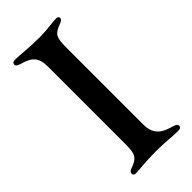

<svg xmlns="http://www.w3.org/2000/svg" viewBox="-233 -793 858 858"><g transform="rotate(-45 196.0 -364.0)"><path d="M78.1 6.7C95.5 6.7 140.3 0 210.2 0C277 0 299.7 6 344.8 6C360.8 6 365.1 -0.4 365.1 -7.1C365.1 -14.6 359.7 -20.6 343.4 -24.9C298.7 -37.6 255.3 -54.3 255.3 -124.3V-607.6C255.3 -672.9 260.3 -687.5 311.8 -706.7C324.2 -711.6 329.5 -716.6 329.5 -723.7C329.5 -730.8 324.6 -735.4 315 -735.4C294.7 -735.4 250 -727.3 202.8 -727.3C130.3 -727.3 88.1 -734.7 54 -734.7C41.9 -734.7 36.9 -729.4 36.9 -721.6C36.9 -713.4 43 -708.1 62.5 -702.4C116.5 -687.5 137.1 -665.5 137.1 -606.5V-119.3C137.1 -60.4 131 -40.8 80.6 -23.8C67.8 -19.2 62.9 -13.8 62.9 -6C62.9 1.4 67.8 6.7 78.1 6.7Z"/></g></svg>

Font: Margiela Serif Medium
Style: Regular
Weight: 500
Designer: Andreas Faust, Stefan Endress
Version: Version 1.002;FEAKit 1.0